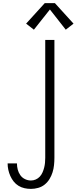

<svg xmlns="http://www.w3.org/2000/svg" viewBox="-20 -992 515 1235"><path d="M179 223Q158 223 137.5 218.5Q117 214 99 203Q81 192 68 175.5Q55 159 46.5 140Q38 121 33.5 100.5Q29 80 29 59H89Q89 79 94 98.5Q99 118 110.5 134.5Q122 151 140.5 160Q159 169 179 169Q195 169 210 162.5Q225 156 236 144Q247 132 253.5 117Q260 102 264 86.5Q268 71 269.5 55Q271 39 271 23V-735H330V23Q330 46 327.5 70Q325 94 318 116.5Q311 139 298.5 159.5Q286 180 267.5 195Q249 210 225.5 216.5Q202 223 179 223ZM198 -801 148 -840 268 -972H333L453 -840L403 -801L301 -931Z"/></svg>

Font: Iosevka QP Light
Style: Regular
Weight: 300
Designer: Belleve Invis
Foundry: Belleve Invis
Version: Version 20.0.0; ttfautohint (v1.8.4)